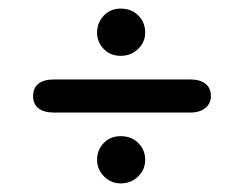

<svg xmlns="http://www.w3.org/2000/svg" viewBox="-20 -467 567 447"><path d="M206 -391Q206 -414 221.5 -430.5Q237 -447 261 -447Q286 -447 302 -431Q318 -415 318 -391Q318 -369 301.5 -353Q285 -337 261 -337Q237 -337 221.5 -353Q206 -369 206 -391ZM57 -243Q57 -262 69.5 -272Q82 -282 105 -282H423Q446 -282 458.5 -272Q471 -262 471 -243Q471 -226 458 -215.5Q445 -205 423 -205H105Q82 -205 69.5 -215Q57 -225 57 -243ZM206 -95Q206 -118 221.5 -134Q237 -150 261 -150Q286 -150 302 -134Q318 -118 318 -95Q318 -72 301.5 -56Q285 -40 261 -40Q238 -40 222 -56.5Q206 -73 206 -95Z"/></svg>

Font: Kodchasan Medium
Style: Regular
Weight: 500
Designer: Katatrad Aksorn Co.,Ltd.
Foundry: Cadson Demak Co.,Ltd.
Version: Version 1.000; ttfautohint (v1.6)